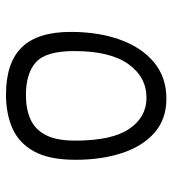

<svg xmlns="http://www.w3.org/2000/svg" viewBox="12 -572 563 626"><g transform="rotate(90 293.0 -259.5)"><path d="M289.6 2Q185.1 2 134.8 -49.6Q84.5 -101.1 84.5 -209.5Q84.5 -299.8 109.9 -370.1Q135.3 -440.4 183.8 -480.7Q232.4 -521 302.2 -521Q369.1 -521 413.3 -482.2Q457.5 -443.4 479.5 -376.2Q501.5 -309.1 501.5 -224.6Q501.5 -138.7 473.9 -89.1Q446.3 -39.6 398.4 -18.8Q350.6 2 289.6 2ZM290.5 -63Q335.4 -63 368.9 -77.6Q402.3 -92.3 420.7 -127.4Q439 -162.6 439 -224.1Q439 -343.8 400.6 -399.9Q362.3 -456.1 299.3 -456.1Q231.9 -456.1 189.5 -397Q147 -337.9 147 -220.2Q147 -128.4 183.3 -95.7Q219.7 -63 290.5 -63Z"/></g></svg>

Font: CaskaydiaCove NFP Light
Style: Regular
Weight: 300
Designer: Aaron Bell
Foundry: Saja Typeworks
Version: Version 2111.001; VTT 6.35;Nerd Fonts 3.1.1